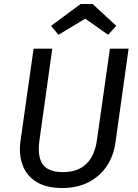

<svg xmlns="http://www.w3.org/2000/svg" viewBox="-20 -934 696 966"><path d="M533 -689H627L561 -218Q552 -150 517 -98Q482 -46 425 -17Q368 12 292 12Q214 12 164 -18.5Q114 -49 94 -102.5Q74 -156 83 -224L149 -689H243L178 -225Q171 -172 181 -137Q191 -102 219.5 -85Q248 -68 296 -68Q347 -68 382.5 -86.5Q418 -105 439.5 -141.5Q461 -178 468 -231ZM409 -840 274 -759 237 -804 386 -914H446L565 -804L524 -759Z"/></svg>

Font: Fira Sans Variable
Style: Italic
Weight: 397
Italic angle: -8°
Designer: Carrois Corporate & Edenspiekermann AG
Foundry: Carrois Corporate GbR & Edenspiekermann AG
Version: Version 4.202